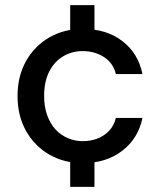

<svg xmlns="http://www.w3.org/2000/svg" viewBox="-20 -620 621 744"><path d="M252 104V-49H346V104ZM252 -447V-600H346V-447ZM301 12Q228 12 171 -21Q114 -54 81 -112.5Q48 -171 48 -248Q48 -325 81 -383.5Q114 -442 171 -475Q228 -508 301 -508Q393 -508 454.5 -460.5Q516 -413 532 -333H429Q419 -375 383.5 -398.5Q348 -422 300 -422Q260 -422 226 -402.5Q192 -383 171.5 -344Q151 -305 151 -248Q151 -206 163 -173Q175 -140 195.5 -118Q216 -96 243.5 -84.5Q271 -73 300 -73Q332 -73 358.5 -83.5Q385 -94 403.5 -114Q422 -134 429 -163H532Q516 -84 454 -36Q392 12 301 12Z"/></svg>

Font: DM Sans 24pt Medium
Style: Regular
Weight: 500
Designer: Colophon Foundry, Jonny Pinhorn
Foundry: Colophon Foundry
Version: Version 4.004;gftools[0.9.30]